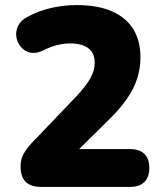

<svg xmlns="http://www.w3.org/2000/svg" viewBox="-20 -736 640 756"><path d="M144 0Q100 0 80.5 -20.5Q61 -41 61 -81Q61 -109 73.5 -131Q86 -153 106 -174L281 -357Q320 -399 336.5 -429Q353 -459 353 -489Q353 -527 328 -546Q303 -565 256 -565Q232 -565 205 -558.5Q178 -552 147 -536Q120 -524 98.5 -529Q77 -534 62.5 -551Q48 -568 44.5 -590Q41 -612 51 -633.5Q61 -655 87 -669Q133 -694 182.5 -705Q232 -716 282 -716Q364 -716 419.5 -692Q475 -668 504 -622.5Q533 -577 533 -510Q533 -468 520.5 -428Q508 -388 480.5 -348Q453 -308 407 -263L245 -103V-149H492Q529 -149 548.5 -130Q568 -111 568 -75Q568 -39 548.5 -19.5Q529 0 492 0Z"/></svg>

Font: Nunito ExtraLight Black
Style: Regular
Weight: 900
Version: Version 3.602